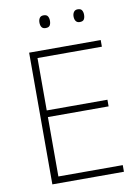

<svg xmlns="http://www.w3.org/2000/svg" viewBox="-97 -961 745 1025"><g transform="rotate(-10 275.5 -448.5)"><path d="M490 0H102V-714H490V-678H141V-394H470V-358H141V-36H490ZM184 -863Q184 -877 190.5 -887Q197 -897 212 -897Q229 -897 235 -887Q241 -877 241 -863Q241 -847 235 -837.5Q229 -828 212 -828Q197 -828 190.5 -837.5Q184 -847 184 -863ZM369 -863Q369 -877 376 -887Q383 -897 397 -897Q414 -897 420 -887Q426 -877 426 -863Q426 -847 420 -837.5Q414 -828 397 -828Q383 -828 376 -837.5Q369 -847 369 -863Z"/></g></svg>

Font: Noto Sans Hebrew ExtraLight
Style: Regular
Weight: 250
Designer: Monotype Design Team
Foundry: Monotype Imaging Inc.
Version: Version 2.003